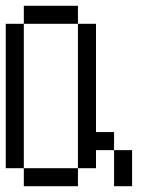

<svg xmlns="http://www.w3.org/2000/svg" viewBox="-20 -645 540 665"><path d="M62.5 -62.5V0H250V-62.5ZM62.5 -62.5Q62.5 -62.5 62.5 -562.5H0Q0 -562.5 0 -62.5ZM250 -62.5H312.5V-125H375Q375 -125 375 0H437.5Q437.5 0 437.5 -125H375V-187.5H312.5Q312.5 -187.5 312.5 -562.5H250Q250 -562.5 250 -62.5ZM62.5 -562.5H250V-625H62.5Z"/></svg>

Font: Unifont
Style: Regular
Weight: 500
Version: Version 15.1.04